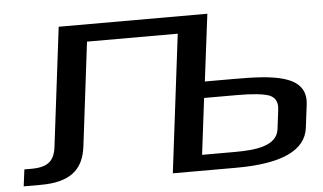

<svg xmlns="http://www.w3.org/2000/svg" viewBox="-48 -724 1345 799"><g transform="rotate(-5 625.0 -324.5)"><path d="M58 -70H29L20 0H91C213 0 270 -46 282 -144L335 -577H714L643 0H908C1098 0 1200 -47 1211 -141L1223 -237C1238 -362 1088 -369 930 -369H809L844 -649H223L162 -153C155 -95 128 -70 58 -70ZM907 -66H771L800 -301H938C1003 -301 1047 -296 1072 -287C1096 -277 1107 -257 1103 -226L1093 -145C1084 -75 994 -66 907 -66Z"/></g></svg>

Font: Gamestation Extended
Style: Italic
Weight: 400
Width: 7
Designer: Jonas Hecksher
Foundry: Jonas Hecksher, Playtypeª, e-types AS
Version: Version 1.003